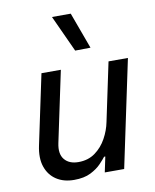

<svg xmlns="http://www.w3.org/2000/svg" viewBox="-88 -858 757 936"><g transform="rotate(-10 290.0 -390.5)"><path d="M203 10Q152 10 116 -13.5Q80 -37 65 -80.5Q50 -124 63 -185L136 -530H232L158 -180Q147 -128 170 -100Q193 -72 239 -72Q287 -72 321.5 -97Q356 -122 377.5 -161Q399 -200 407 -241L468 -530H564L452 0H356L372 -76H366Q357 -64 337.5 -43.5Q318 -23 285.5 -6.5Q253 10 203 10ZM393 -611 317 -610 234 -791H327Z"/></g></svg>

Font: Be Vietnam Pro Variable Thin
Style: Italic
Weight: 100
Italic angle: -12°
Designer: Lam Bao, Tony Le, Vietanh Nguyen
Foundry: Yellow Type Foundry
Version: Version 1.002